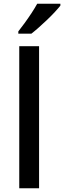

<svg xmlns="http://www.w3.org/2000/svg" viewBox="-20 -1007 343 1027"><path d="M189 0H83V-760H189ZM303 -977Q292 -963 273.5 -943Q255 -923 232.5 -901.5Q210 -880 188 -860.5Q166 -841 148 -827H78V-839Q93 -858 112 -884Q131 -910 149 -937.5Q167 -965 179 -987H303Z"/></svg>

Font: Noto Sans Thai Medium
Style: Regular
Weight: 500
Designer: Monotype Design Team
Foundry: Monotype Imaging Inc.
Version: Version 2.001